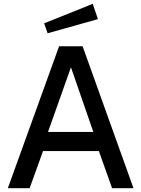

<svg xmlns="http://www.w3.org/2000/svg" viewBox="-20 -984 735 1004"><path d="M135 0 205 -194H497L566 0H678L412 -742H289L21 0ZM351 -632 468 -294H231ZM211 -862 229 -810 492 -884 465 -964Z"/></svg>

Font: Cheyenne Sans Medium
Style: Regular
Weight: 500
Designer: The Public Sans project authors (U.S. Web Design System), Libre Franklin designed by Pablo Impallari and Rodrigo Fuenzal
Foundry: The Cheyenne Sans Project Authors
Version: Version 2.007